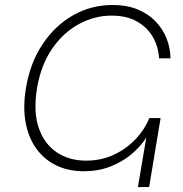

<svg xmlns="http://www.w3.org/2000/svg" viewBox="-20 -757 739 777"><path d="M319.3 -64Q256.3 -64 207.3 -87.9Q158.2 -111.8 126.5 -156.2Q94.7 -200.7 83.5 -262.5Q72.3 -324.2 85 -400.4Q101.6 -501.5 151.6 -577.1Q201.7 -652.8 275.1 -694.8Q348.6 -736.8 435.1 -736.8Q493.2 -736.8 536.6 -719Q580.1 -701.2 609.6 -670.4Q639.2 -639.6 654.3 -601.1Q669.4 -562.5 669.9 -521H623.5Q621.6 -565.4 599.9 -605Q578.1 -644.5 535.9 -669.2Q493.7 -693.8 431.2 -693.8Q362.8 -693.8 299.6 -659.7Q236.3 -625.5 191.2 -560.1Q146 -494.6 129.9 -400.4Q114.3 -305.2 136.7 -239.7Q159.2 -174.3 209.7 -140.6Q260.3 -106.9 328.1 -106.9Q391.1 -106.9 442.9 -131.8Q494.6 -156.7 531 -196.3Q567.4 -235.8 584 -279.3H606.9Q597.7 -240.2 573.2 -201.9Q548.8 -163.6 511.7 -132.6Q474.6 -101.6 426 -82.8Q377.4 -64 319.3 -64ZM538.1 0 585.4 -279.3H629.9L583.5 0Z"/></svg>

Font: Inter 17pt ExtraLight
Style: Italic
Weight: 250
Italic angle: -9.3988°
Version: Version 4.001;git-66647c0bb